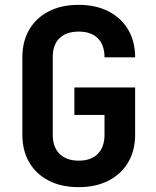

<svg xmlns="http://www.w3.org/2000/svg" viewBox="-20 -760 640 790"><path d="M304 10Q233 10 181 -16.5Q129 -43 100.5 -91.5Q72 -140 72 -206V-524Q72 -590 100.5 -638.5Q129 -687 181 -713.5Q233 -740 304 -740Q374 -740 426 -713.5Q478 -687 507 -638.5Q536 -590 536 -524H410Q410 -575 382.5 -602.5Q355 -630 304 -630Q253 -630 225 -603Q197 -576 197 -525V-206Q197 -155 225 -127Q253 -99 304 -99Q355 -99 382.5 -127Q410 -155 410 -206V-287H286V-400H536V-206Q536 -140 507 -91.5Q478 -43 426 -16.5Q374 10 304 10Z"/></svg>

Font: Tiny
Style: Bold
Weight: 700
Monospace: yes
Designer: Philipp Nurullin, Konstantin Bulenkov
Foundry: JetBrains
Version: Version 2.251; ttfautohint (v1.8.4.7-5d5b)